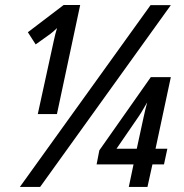

<svg xmlns="http://www.w3.org/2000/svg" viewBox="-20 -734 724 754"><path d="M58.1 0 571.3 -713.9H650.9L137.7 0ZM128.4 -286.1 191.4 -574.7Q194.3 -589.4 197.5 -600.8Q200.7 -612.3 204.1 -624Q196.3 -616.7 189.9 -610.8Q183.6 -605 178.7 -601.6L120.1 -559.6L89.4 -607.4L230 -714.4H294.9L203.6 -286.1ZM485.8 0 504.4 -88.4H359.4L370.1 -143.6L572.3 -431.2H650.9L590.8 -149.9H637.2L624 -88.4H578.6L559.1 0ZM437.5 -149.9H517.1L543 -269.5Q546.9 -287.6 550.5 -302.7Q554.2 -317.9 558.1 -332Q549.3 -317.4 541.5 -303.7Q533.7 -290 523.4 -274.9Z"/></svg>

Font: Open Sans Condensed SemiBold
Style: Italic
Weight: 600
Width: 3
Italic angle: -12°
Designer: Monotype Design Team
Foundry: Monotype Imaging Inc.
Version: Version 3.000; ttfautohint (v1.8.4)